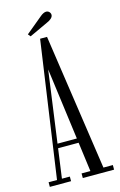

<svg xmlns="http://www.w3.org/2000/svg" viewBox="-125 -873 576 925"><g transform="rotate(-15 163.0 -410.0)"><path d="M3.5 0V-23H45.5L143 -701.5H177.5L277 -23H324V0H168V-23H212L141.5 -554H143L70 -23H109.5V0ZM81 -169.5V-191.5H204V-169.5ZM102 -724.5 91.5 -737 175.5 -806.5Q182.5 -812.5 190.2 -816.2Q198 -820 204.5 -820Q210.5 -820 215.5 -817Q220.5 -814 223.5 -808.5Q226 -804 226 -799Q226 -789.5 217 -781.2Q208 -773 195.5 -768Z"/></g></svg>

Font: Imbue 48pt Light
Style: Regular
Weight: 300
Designer: Tyler Finck
Foundry: Etcetera Type Company
Version: Version 1.102